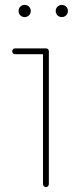

<svg xmlns="http://www.w3.org/2000/svg" viewBox="-20 -768 299 786"><path d="M168 -570H42C35 -570 30 -565 30 -558C30 -551 35 -546 42 -546H156V-15C156 -8 161 -2 168 -2C175 -2 180 -8 180 -15V-558C180 -565 175 -570 168 -570ZM81 -723C81 -723 81 -723 81 -723C81 -723 81 -723 81 -723C81 -723 81 -723 81 -723C81 -723 81 -723 81 -723ZM81 -748C67 -748 56 -737 56 -723C56 -709 67 -698 81 -698C95 -698 106 -709 106 -723C106 -737 95 -748 81 -748ZM233 -723C233 -723 233 -723 233 -723C233 -723 233 -723 233 -723C233 -723 233 -723 233 -723C233 -723 233 -723 233 -723ZM233 -748C219 -748 208 -737 208 -723C208 -709 219 -698 233 -698C247 -698 258 -709 258 -723C258 -737 247 -748 233 -748Z"/></svg>

Font: LS
Style: LightAlt
Weight: 250
Designer: BSozoo
Foundry: BSozoo
Version: Version 001.000